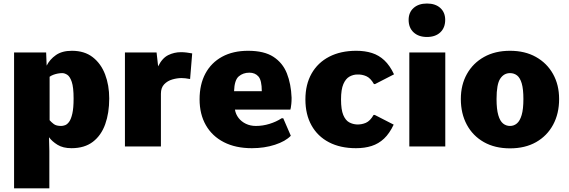

<svg xmlns="http://www.w3.org/2000/svg" viewBox="-20 -823 3196 1079"><path d="M59.1 235.4V-528.3H239.3L242.2 -454.1Q259.8 -489.3 294.2 -513.4Q328.6 -537.6 384.3 -537.6Q454.6 -537.6 501 -501.7Q547.4 -465.8 570.6 -405Q593.8 -344.2 593.8 -269.5Q593.8 -188 571.3 -125Q548.8 -62 502 -26.1Q455.1 9.8 381.8 9.8Q334 9.8 303.2 -9.3Q272.5 -28.3 255.4 -51.8L257.3 25.4V235.4ZM323.7 -115.2Q333.5 -115.2 345.5 -119.4Q357.4 -123.5 368.4 -138.4Q379.4 -153.3 386.5 -184.6Q393.6 -215.8 393.6 -269.5Q393.6 -332.5 383.3 -362.8Q373 -393.1 358.2 -402.6Q343.3 -412.1 330.1 -412.1Q317.9 -412.1 304.9 -409.7Q292 -407.2 280 -402.8Q268.1 -398.4 258.8 -391.6V-147.5Q268.1 -136.7 282 -126Q295.9 -115.2 323.7 -115.2Z M682.1 0V-528.3H859.9L868.7 -450.2Q891.6 -496.6 925.3 -513.2Q959 -529.8 997.1 -529.8Q1012.7 -529.8 1028.6 -527.8Q1044.4 -525.9 1060.1 -522.9L1048.3 -378.9Q1034.2 -381.8 1021 -383.1Q1007.8 -384.3 1000 -384.3Q975.6 -384.3 948.5 -376.5Q921.4 -368.7 902.8 -349.4Q884.3 -330.1 884.3 -296.4V0Z M1395.5 9.8Q1304.2 9.8 1238.3 -23.9Q1172.4 -57.6 1137 -119.4Q1101.6 -181.2 1101.6 -265.1Q1101.6 -348.6 1134.3 -409.7Q1167 -470.7 1228.3 -504.2Q1289.6 -537.6 1374.5 -537.6Q1464.4 -537.6 1516.6 -503.7Q1568.8 -469.7 1592.3 -410.4Q1615.7 -351.1 1618.7 -273.9Q1618.7 -253.4 1617.2 -239.5Q1615.7 -225.6 1614.3 -217.8Q1612.8 -210 1611.8 -207H1300.3Q1304.7 -180.7 1320.8 -159.9Q1336.9 -139.2 1362.1 -127.2Q1387.2 -115.2 1418 -115.2Q1457 -115.2 1494.9 -127Q1532.7 -138.7 1562.5 -158.2H1571.8L1614.3 -60.1Q1584.5 -28.8 1525.1 -9.5Q1465.8 9.8 1395.5 9.8ZM1295.4 -310.5H1451.2Q1451.2 -371.6 1432.4 -393.1Q1413.6 -414.6 1381.3 -414.6Q1346.2 -414.6 1321.8 -393.8Q1297.4 -373 1295.4 -310.5Z M1980.5 9.8Q1892.6 9.8 1828.9 -23.4Q1765.1 -56.6 1730.7 -118.2Q1696.3 -179.7 1696.3 -264.2Q1696.3 -348.6 1731.2 -409.9Q1766.1 -471.2 1830.3 -504.4Q1894.5 -537.6 1982.4 -537.6Q2031.2 -537.6 2070.3 -525.1Q2109.4 -512.7 2140.1 -483.9Q2170.9 -455.1 2194.3 -405.3L2087.9 -350.6H2081.5Q2062 -384.8 2038.1 -395Q2014.2 -405.3 1988.3 -404.3Q1965.3 -404.3 1944.1 -392.6Q1922.9 -380.9 1909.7 -350.6Q1896.5 -320.3 1896.5 -264.2Q1896.5 -206.5 1909.2 -176.5Q1921.9 -146.5 1942.4 -135.5Q1962.9 -124.5 1986.3 -123.5Q2012.2 -122.6 2036.1 -132.8Q2060.1 -143.1 2079.6 -177.2H2085.9L2192.4 -122.6Q2168.9 -72.8 2138.2 -43.9Q2107.4 -15.1 2068.4 -2.7Q2029.3 9.8 1980.5 9.8Z M2280.3 0V-528.3H2482.4V0ZM2379.4 -615.2Q2332.5 -615.2 2304.4 -641.1Q2276.4 -667 2276.4 -711.4Q2276.4 -753.4 2304.4 -778.3Q2332.5 -803.2 2379.4 -803.2Q2426.8 -803.2 2454.3 -778.3Q2481.9 -753.4 2481.9 -711.4Q2481.9 -667 2454.3 -641.1Q2426.8 -615.2 2379.4 -615.2Z M2846.2 10.7Q2761.2 10.7 2699.2 -24.4Q2637.2 -59.6 2603.5 -122.1Q2569.8 -184.6 2569.8 -266.6Q2569.8 -346.2 2604 -407.2Q2638.2 -468.3 2700.2 -502.9Q2762.2 -537.6 2846.2 -537.6Q2930.2 -537.6 2991.9 -502.9Q3053.7 -468.3 3087.9 -407.2Q3122.1 -346.2 3122.1 -266.6Q3122.1 -184.6 3088.4 -122.1Q3054.7 -59.6 2992.9 -24.4Q2931.2 10.7 2846.2 10.7ZM2846.2 -115.2Q2868.2 -115.2 2885 -129.4Q2901.9 -143.6 2911.6 -176.5Q2921.4 -209.5 2921.4 -266.6Q2921.4 -322.3 2912.1 -354Q2902.8 -385.7 2886 -398.9Q2869.1 -412.1 2846.2 -412.1Q2812 -412.1 2791.3 -381.1Q2770.5 -350.1 2770.5 -266.6Q2770.5 -209 2780.3 -175.8Q2790 -142.6 2807.1 -128.9Q2824.2 -115.2 2846.2 -115.2Z"/></svg>

Font: Comme Black
Style: Regular
Weight: 900
Version: Version 1.000;gftools[0.9.27]